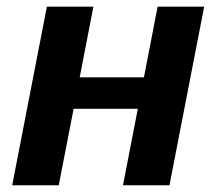

<svg xmlns="http://www.w3.org/2000/svg" viewBox="-20 -548 640 568"><path d="M584 -528.3 481.4 0H343.8L387.7 -226.1H197.8L153.8 0H16.1L118.7 -528.3H256.3L215.8 -319.3H405.8L446.3 -528.3Z"/></svg>

Font: Cousine
Style: Bold Italic
Weight: 700
Italic angle: -12°
Monospace: yes
Designer: Steve Matteson
Foundry: Ascender Corporation
Version: Version 1.20